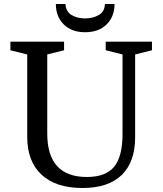

<svg xmlns="http://www.w3.org/2000/svg" viewBox="-20 -928 812 959"><path d="M592 -259V-656L508 -677V-720H739V-677L655 -656V-243Q655 -119 588 -54Q521 11 392 11Q259 11 187.5 -55.5Q116 -122 116 -244V-656L32 -677V-720H300V-677L216 -656V-261Q216 -44 414 -44Q508 -44 550 -95Q592 -146 592 -259ZM552 -908H504Q503 -870 473.5 -853Q444 -836 405 -836Q366 -836 337.5 -853Q309 -870 307 -908H259Q259 -845 298.5 -806Q338 -767 405 -767Q473 -767 512.5 -806Q552 -845 552 -908Z"/></svg>

Font: Domine
Style: Regular
Weight: 400
Designer: Pablo Impallari, Rodrigo Fuenzalida, Brenda Gallo
Foundry: Pablo Impallari, Rodrigo Fuenzalida, Brenda Gallo
Version: Version 2.000